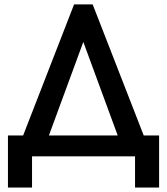

<svg xmlns="http://www.w3.org/2000/svg" viewBox="-20 -710 759 872"><path d="M16.1 141.6V-94.7H85L316.4 -689.9H400.9L632.8 -94.7H702.6V141.6H593.3V0H125.5V141.6ZM202.1 -94.7H514.6L358.4 -519.5Z"/></svg>

Font: Acari Sans SemiBold
Style: Regular
Weight: 600
Designer: Alfredo Marco Pradil and Stefan Peev
Foundry: Hanken Design Co.
Version: Version 1.045;January 11, 2019;FontCreator 11.5.0.2425 64-bi